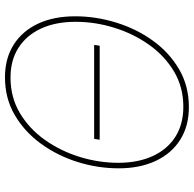

<svg xmlns="http://www.w3.org/2000/svg" viewBox="-24 -754 787 780"><g transform="rotate(-90 370.0 -363.5)"><path d="M578.1 -375 574.7 -352.5H192.9L196.3 -375ZM325.7 9.8Q248 9.8 192.4 -25.6Q136.7 -61 106.7 -125.2Q76.7 -189.5 76.7 -275.4Q76.7 -359.9 102.3 -441.9Q127.9 -523.9 176.3 -590.6Q224.6 -657.2 292.7 -697.3Q360.8 -737.3 446.3 -737.3Q523.4 -737.3 579.1 -701.9Q634.8 -666.5 664.6 -602.5Q694.3 -538.6 694.3 -452.1Q694.3 -368.2 668.9 -285.9Q643.6 -203.6 595.7 -137Q547.9 -70.3 479.7 -30.3Q411.6 9.8 325.7 9.8ZM326.7 -12.7Q406.7 -12.7 470.5 -50.8Q534.2 -88.9 579.1 -152.6Q624 -216.3 647.9 -293.7Q671.9 -371.1 671.9 -450.2Q671.9 -530.8 644.8 -590.1Q617.7 -649.4 566.9 -682.1Q516.1 -714.8 445.8 -714.8Q365.2 -714.8 301.3 -676.8Q237.3 -638.7 192.1 -575Q147 -511.2 123 -433.6Q99.1 -356 99.1 -276.9Q99.1 -197.3 126.2 -137.7Q153.3 -78.1 204.3 -45.4Q255.4 -12.7 326.7 -12.7Z"/></g></svg>

Font: Inter 16pt Thin
Style: Italic
Weight: 250
Italic angle: -9.3988°
Version: Version 4.001;git-66647c0bb